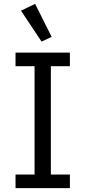

<svg xmlns="http://www.w3.org/2000/svg" viewBox="-20 -969 440 989"><path d="M60 0V-70H158V-628H60V-698H340V-628H242V-70H340V0ZM88 -914 161 -949 246 -779 194 -755Z"/></svg>

Font: IBM Plex Sans Thai
Style: Regular
Weight: 400
Designer: Mike Abbink, Paul van der Laan, Pieter van Rosmalen, Ben Mitchell, Mark Frömberg
Foundry: Bold Monday
Version: Version 1.2